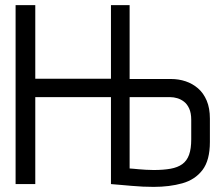

<svg xmlns="http://www.w3.org/2000/svg" viewBox="-20 -721 871 751"><path d="M649 -412H487V-701H414V-413H118V-701H41V-1H118V-341H414V-1Q414 -1 425.5 0Q437 1 455 2.5Q473 4 495 6Q517 8 539 9Q561 10 581 10Q643 10 693 -4Q743 -18 772 -56Q801 -94 801 -166V-257Q801 -298 788.5 -327.5Q776 -357 754.5 -375.5Q733 -394 706 -403Q679 -412 649 -412ZM728 -176Q728 -139 719.5 -115.5Q711 -92 693 -79Q675 -66 647 -61Q619 -56 581 -56Q565 -56 550 -57Q535 -58 522.5 -59Q510 -60 501 -61Q492 -62 487 -62V-341H647Q659 -341 673 -337Q687 -333 699.5 -323.5Q712 -314 720 -296.5Q728 -279 728 -252Z"/></svg>

Font: Advent Pro Medium
Style: Regular
Weight: 500
Designer: VivaRado, Andreas Kalpakidis
Foundry: VivaRado, Andreas Kalpakidis
Version: Version 3.000